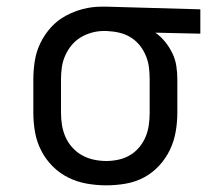

<svg xmlns="http://www.w3.org/2000/svg" viewBox="-20 -548 640 576"><path d="M299 8Q270 8 241 3Q212 -2 185.5 -15Q159 -28 138 -49Q117 -70 103.5 -96.5Q90 -123 85 -152Q80 -181 80 -210V-310Q80 -338 84.5 -366Q89 -394 101.5 -419.5Q114 -445 133 -466Q152 -487 177 -500.5Q202 -514 229 -521Q256 -528 285 -528Q288 -528 292 -528Q296 -528 300 -528L581 -520V-447L446 -450Q462 -439 475 -423Q488 -407 497 -388.5Q506 -370 509 -350Q512 -330 512 -310V-210Q512 -181 507 -152.5Q502 -124 489.5 -98Q477 -72 457 -50.5Q437 -29 411.5 -15.5Q386 -2 357 3Q328 8 299 8ZM299 -65Q317 -65 335.5 -69Q354 -73 370 -82.5Q386 -92 398 -106.5Q410 -121 417 -138Q424 -155 426.5 -173.5Q429 -192 429 -210V-310Q429 -327 427 -344.5Q425 -362 418.5 -378.5Q412 -395 401.5 -409Q391 -423 376.5 -433Q362 -443 345 -448Q328 -453 311 -454L300 -455Q298 -455 295.5 -455Q293 -455 291 -455Q273 -455 255 -450Q237 -445 221.5 -435.5Q206 -426 194.5 -412Q183 -398 175.5 -381Q168 -364 165.5 -346Q163 -328 163 -310V-210Q163 -191 166 -172.5Q169 -154 176.5 -137Q184 -120 197 -105.5Q210 -91 226.5 -82Q243 -73 261.5 -69Q280 -65 299 -65Z"/></svg>

Font: Iosevka Custom Extended
Style: Regular
Weight: 400
Width: 7
Monospace: yes
Designer: Belleve Invis
Foundry: Belleve Invis
Version: Version 11.2.4; ttfautohint (v1.8.4)